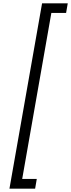

<svg xmlns="http://www.w3.org/2000/svg" viewBox="-20 -959 429 1159"><path d="M234 -939H389L379 -881H290L114 121H202L192 180H37Z"/></svg>

Font: SVN-Poppins Light
Style: Italic
Weight: 300
Italic angle: -10°
Designer: Ninad Kale (Devanagari), Jonny Pinhorn (Latin)
Foundry: Indian Type Foundry
Version: Version 3.002 2017; ttfautohint (v1.8.3)